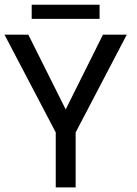

<svg xmlns="http://www.w3.org/2000/svg" viewBox="-20 -810 594 830"><path d="M221 -237.5 -0.5 -660H102.5L264 -337L425 -660H528L307 -237.5V0H221ZM117 -728.5V-789.5H410.5V-728.5Z"/></svg>

Font: League Spartan Thin
Style: Regular
Weight: 400
Version: Version 2.002